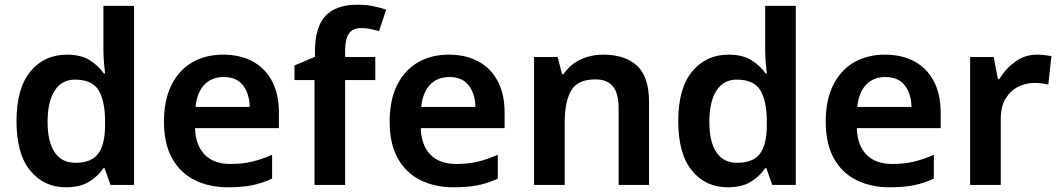

<svg xmlns="http://www.w3.org/2000/svg" viewBox="-20 -785 4496 815"><path d="M260 10Q166 10 108 -61Q50 -132 50 -271Q50 -410 109 -481.5Q168 -553 264 -553Q323 -553 360 -530Q397 -507 421 -473H426Q424 -489 421.5 -519Q419 -549 419 -572V-760H549V0H449L424 -71H419Q397 -38 359 -14Q321 10 260 10ZM300 -94Q369 -94 397.5 -133.5Q426 -173 426 -254V-269Q426 -355 399 -401Q372 -447 298 -447Q242 -447 212 -400Q182 -353 182 -268Q182 -183 212 -138.5Q242 -94 300 -94Z M927 -553Q1001 -553 1054 -523.5Q1107 -494 1135.5 -439Q1164 -384 1164 -306V-241H808Q810 -169 848.5 -129Q887 -89 959 -89Q1010 -89 1051 -99Q1092 -109 1135 -128V-27Q1095 -8 1052 1Q1009 10 947 10Q868 10 806.5 -20.5Q745 -51 710.5 -113Q676 -175 676 -268Q676 -360 707.5 -423.5Q739 -487 795.5 -520Q852 -553 927 -553ZM929 -458Q878 -458 847 -425Q816 -392 810 -331H1040Q1039 -386 1012 -422Q985 -458 929 -458Z M1573 -445H1445V0H1315V-445H1230V-507L1317 -544V-566Q1317 -671 1362 -718Q1407 -765 1497 -765Q1533 -765 1563 -759Q1593 -753 1619 -744L1589 -653Q1574 -657 1554.5 -661.5Q1535 -666 1514 -666Q1478 -666 1461.5 -643Q1445 -620 1445 -570V-543H1573Z M1885 -553Q1959 -553 2012 -523.5Q2065 -494 2093.5 -439Q2122 -384 2122 -306V-241H1766Q1768 -169 1806.5 -129Q1845 -89 1917 -89Q1968 -89 2009 -99Q2050 -109 2093 -128V-27Q2053 -8 2010 1Q1967 10 1905 10Q1826 10 1764.5 -20.5Q1703 -51 1668.5 -113Q1634 -175 1634 -268Q1634 -360 1665.5 -423.5Q1697 -487 1753.5 -520Q1810 -553 1885 -553ZM1887 -458Q1836 -458 1805 -425Q1774 -392 1768 -331H1998Q1997 -386 1970 -422Q1943 -458 1887 -458Z M2541 -553Q2633 -553 2684 -506Q2735 -459 2735 -353V0H2606V-327Q2606 -388 2582 -418Q2558 -448 2507 -448Q2432 -448 2404.5 -400.5Q2377 -353 2377 -264V0H2247V-543H2347L2366 -470H2372Q2390 -497 2415.5 -515.5Q2441 -534 2473 -543.5Q2505 -553 2541 -553Z M3069 10Q2975 10 2917 -61Q2859 -132 2859 -271Q2859 -410 2918 -481.5Q2977 -553 3073 -553Q3132 -553 3169 -530Q3206 -507 3230 -473H3235Q3233 -489 3230.5 -519Q3228 -549 3228 -572V-760H3358V0H3258L3233 -71H3228Q3206 -38 3168 -14Q3130 10 3069 10ZM3109 -94Q3178 -94 3206.5 -133.5Q3235 -173 3235 -254V-269Q3235 -355 3208 -401Q3181 -447 3107 -447Q3051 -447 3021 -400Q2991 -353 2991 -268Q2991 -183 3021 -138.5Q3051 -94 3109 -94Z M3736 -553Q3810 -553 3863 -523.5Q3916 -494 3944.5 -439Q3973 -384 3973 -306V-241H3617Q3619 -169 3657.5 -129Q3696 -89 3768 -89Q3819 -89 3860 -99Q3901 -109 3944 -128V-27Q3904 -8 3861 1Q3818 10 3756 10Q3677 10 3615.5 -20.5Q3554 -51 3519.5 -113Q3485 -175 3485 -268Q3485 -360 3516.5 -423.5Q3548 -487 3604.5 -520Q3661 -553 3736 -553ZM3738 -458Q3687 -458 3656 -425Q3625 -392 3619 -331H3849Q3848 -386 3821 -422Q3794 -458 3738 -458Z M4382 -553Q4397 -553 4414.5 -551Q4432 -549 4443 -547L4430 -426Q4418 -429 4403 -431Q4388 -433 4369 -433Q4335 -433 4302 -416.5Q4269 -400 4248.5 -366.5Q4228 -333 4228 -280V0H4098V-543H4198L4216 -449H4222Q4247 -492 4288.5 -522.5Q4330 -553 4382 -553Z"/></svg>

Font: Noto Sans Syriac Eastern SemiBold
Style: Regular
Weight: 600
Designer: Patrick Giasson and the Monotype Design Team
Foundry: Monotype Imaging Inc.
Version: Version 3.001